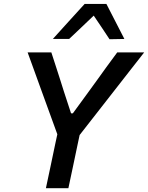

<svg xmlns="http://www.w3.org/2000/svg" viewBox="-20 -988 777 1008"><path d="M221 0Q233.5 -58.5 245 -113Q256.5 -167.5 270.5 -234.5L281 -283L188 -539Q172.5 -582.5 158 -622Q143.5 -661 125 -713H249.5Q264 -667.5 275 -634.5Q285.5 -601.5 295 -572.5Q304 -543 315.5 -507.5L353 -393H362.5L443.5 -504Q470 -541 492.5 -571.5Q514.5 -602 538.5 -635.5Q562.5 -668.5 595.5 -713H737Q702.5 -669.5 668.5 -625.5Q634 -581 601 -539L398 -279L388.5 -234.5Q374.5 -167.5 363 -113Q351.5 -58.5 339 0ZM555 -782Q535 -812.5 514 -843.8Q493 -875 472 -906Q439 -875 407.5 -844.5Q375.5 -814 343 -783.5H257.5Q300 -830.5 341 -875.8Q382 -921 424.5 -967.5H538.5Q562 -921 586 -875Q610 -829 633 -783.5Z"/></svg>

Font: Heraclito Medium
Style: Italic
Weight: 500
Italic angle: -12°
Designer: Kostas Bartsokas (font) & Cristiano Sobral (main changes)
Foundry: Kostas Bartsokas (font) & Cristiano Sobral (main changes)
Version: Version 1.00;July 8, 2020;FontCreator 13.0.0.2655 64-bit